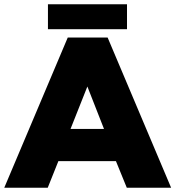

<svg xmlns="http://www.w3.org/2000/svg" viewBox="-28 -881 823 901"><path d="M516 -125 567 0H775L477 -705H290L-8 0H196L246 -125ZM382 -475 460 -276H303ZM568 -861H197V-744H568Z"/></svg>

Font: Geom Black
Style: Bold
Weight: 900
Version: Version 1.102